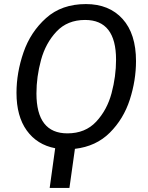

<svg xmlns="http://www.w3.org/2000/svg" viewBox="-20 -721 726 943"><path d="M348 10 321 202H224L251 7Q162 -10 111.5 -80Q61 -150 61 -265Q61 -364 95.5 -464Q130 -564 206.5 -632.5Q283 -701 402 -701Q516 -701 582 -628Q648 -555 648 -421Q648 -326 617.5 -231.5Q587 -137 519.5 -69.5Q452 -2 348 10ZM550 -428Q550 -623 398 -623Q311 -623 257.5 -566Q204 -509 181.5 -426.5Q159 -344 159 -262Q159 -66 311 -66Q399 -66 452.5 -123.5Q506 -181 528 -263.5Q550 -346 550 -428Z"/></svg>

Font: Fira Sans
Style: Italic
Weight: 400
Italic angle: -8°
Designer: bBox Type GmbH & Carrois Corporate GbR & Edenspiekermann AG
Foundry: bBox Type GmbH & Carrois Corporate GbR & Edenspiekermann AG
Version: Version 4.301